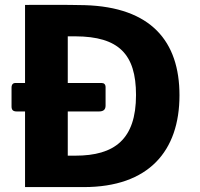

<svg xmlns="http://www.w3.org/2000/svg" viewBox="-20 -762 813 782"><path d="M325 -741C262 -743 98 -742 82 -742V-424H43C33 -424 27 -418 27 -405V-329C27 -315 32 -308 49 -308H82V0H321C586 0 711 -147 711 -374C711 -594 595 -733 325 -741ZM287 -128H256V-308H382C401 -308 410 -315 410 -332V-407C410 -418 404 -424 394 -424H256V-614H288C463 -613 534 -542 534 -375C534 -194 446 -128 287 -128Z"/></svg>

Font: 18Franklin
Style: Bold
Weight: 700
Designer: Pablo Impallari, Rodrigo Fuenzalida (Modified by Dan O. Williams)
Version: Version 0.025;PS 000.025;hotconv 1.0.88;makeotf.lib2.5.64775